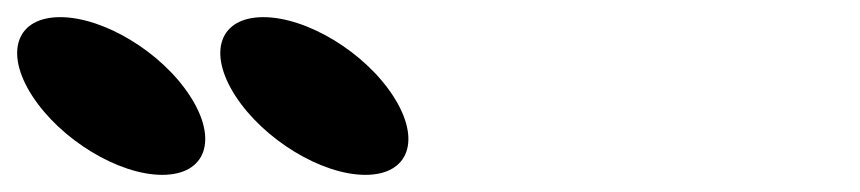

<svg xmlns="http://www.w3.org/2000/svg" viewBox="-419 -811 1003 224"><path d="M-348.8 -791C-399.8 -791 -414.3 -750 -381.3 -699C-348.2 -648 -280.7 -607 -229.7 -607C-178.7 -607 -164.2 -648 -197.3 -699C-230.3 -750 -297.8 -791 -348.8 -791ZM-111.8 -791C-162.8 -791 -177.3 -750 -144.3 -699C-111.2 -648 -43.7 -607 7.3 -607C58.3 -607 72.8 -648 39.7 -699C6.7 -750 -60.8 -791 -111.8 -791Z"/></svg>

Font: Hussar
Style: BdOpOblSeven
Weight: 700
Foundry: Cannot Into Space Fonts
Version: Version 2.00